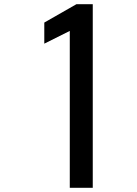

<svg xmlns="http://www.w3.org/2000/svg" viewBox="-20 -826 656 919"><path d="M314 73V-678L192 -617V-718L346 -806H424V73Z"/></svg>

Font: Farlight84_Sys_V01
Style: Regular
Weight: 400
Designer: Ryoko NISHIZUKA  (kana, bopomofo & ideographs); Paul D. Hunt (Latin, Greek & Cyrillic); Sandoll Communications , Soo-you
Foundry: Adobe
Version: Version 2.004;October 29, 2024;FontCreator 14.0.0.2814 64-bi